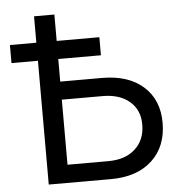

<svg xmlns="http://www.w3.org/2000/svg" viewBox="-52 -778 776 827"><g transform="rotate(-5 336.0 -364.0)"><path d="M213.4 -437.5H394Q507.8 -437.5 572.5 -379.6Q637.2 -321.8 637.2 -222.7Q637.2 -120.1 572.5 -60.1Q507.8 0 394 0H125.5V-727.5H213.4ZM213.4 -359.4V-78.1H390.1Q463.4 -78.1 506.3 -117.2Q549.3 -156.2 549.3 -222.7Q549.3 -285.6 506.3 -322.5Q463.4 -359.4 390.1 -359.4ZM11.2 -535.2V-613.3H397.9V-535.2Z"/></g></svg>

Font: Inter Display
Style: Regular
Weight: 400
Designer: Rasmus Andersson
Foundry: rsms
Version: Version 4.001;git-9221beed3